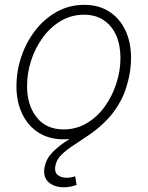

<svg xmlns="http://www.w3.org/2000/svg" viewBox="-20 -567 613 797"><path d="M242.7 11.2Q183.6 11.2 139.9 -16.6Q96.2 -44.4 72.3 -94.2Q48.3 -144 48.3 -209Q48.3 -272 68.6 -332Q88.9 -392.1 126.5 -440.7Q164.1 -489.3 215.8 -518.1Q267.6 -546.9 330.1 -546.9Q389.6 -546.9 433.1 -519Q476.6 -491.2 500.2 -441.7Q523.9 -392.1 523.9 -327.1Q523.9 -264.2 503.7 -203.9Q483.4 -143.6 445.8 -95Q408.2 -46.4 356.7 -17.6Q305.2 11.2 242.7 11.2ZM243.7 -29.8Q297.4 -29.8 340.8 -55.9Q384.3 -82 415.3 -125.2Q446.3 -168.5 463.1 -220.9Q480 -273.4 480 -326.2Q480 -379.4 462.4 -419.7Q444.8 -460 410.9 -482.9Q377 -505.9 329.1 -505.9Q276.9 -505.9 233.6 -480.7Q190.4 -455.6 158.7 -412.6Q127 -369.6 109.6 -316.9Q92.3 -264.2 92.3 -209.5Q92.3 -130.4 132.1 -80.1Q171.9 -29.8 243.7 -29.8ZM245.6 210.4Q206.1 210.4 182.1 189.7Q158.2 168.9 164.6 128.9Q170.4 95.2 193.4 70.1Q216.3 44.9 249.3 22.7Q282.2 0.5 319.6 -24.4Q356.9 -49.3 391.8 -81.5Q426.8 -113.8 452.9 -159.2Q479 -204.6 489.3 -268.1H519Q507.8 -199.2 482.2 -150.9Q456.5 -102.5 422.9 -68.4Q389.2 -34.2 353.8 -9.8Q318.4 14.6 287.4 34.7Q256.3 54.7 235.1 75.4Q213.9 96.2 209.5 123Q205.6 147.9 219.5 159.4Q233.4 170.9 257.8 170.9Q267.1 170.9 275.6 169.2Q284.2 167.5 292 164.6L297.9 200.7Q286.6 204.6 273.7 207.5Q260.7 210.4 245.6 210.4Z"/></svg>

Font: Inter 18pt ExtraLight
Style: Italic
Weight: 250
Italic angle: -9.3988°
Designer: Rasmus Andersson
Foundry: rsms
Version: Version 4.001;git-66647c0bb